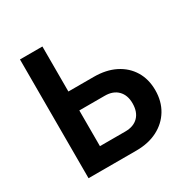

<svg xmlns="http://www.w3.org/2000/svg" viewBox="-162 -858 979 1001"><g transform="rotate(-30 327.0 -357.5)"><path d="M89 0V-715H224V-444H377Q451 -444 505.5 -416.5Q560 -389 590 -339.5Q620 -290 620 -224Q620 -157 589.5 -106.5Q559 -56 504.5 -28Q450 0 377 0ZM377 -330H224V-115H377Q427 -115 455 -143.5Q483 -172 483 -224Q483 -273 455 -301.5Q427 -330 377 -330Z"/></g></svg>

Font: Wix Madefor Text
Style: Bold
Weight: 700
Designer: Dalton Maag Ltd
Foundry: Dalton Maag Ltd
Version: Version 3.100